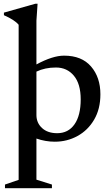

<svg xmlns="http://www.w3.org/2000/svg" viewBox="-30 -730 580 1004"><path d="M67.5 -600.5Q46.5 -626 -9.5 -650.5V-664L155 -710.5H166.5L160.5 -622V-393Q245.5 -439 305 -439Q397.5 -439 446.2 -382.2Q495 -325.5 495 -237Q495 -160 462.2 -104.2Q429.5 -48.5 375.2 -18.8Q321 11 256.5 11Q208 11 160.5 -5.5V209.5L241.5 235V254H-4V235L67.5 210.5ZM160.5 -128.5Q160.5 -87.5 189.8 -60.5Q219 -33.5 269 -33.5Q327 -33.5 359.5 -79.8Q392 -126 392 -210.5Q392 -291.5 356.2 -334.2Q320.5 -377 262.5 -377Q205 -377 160.5 -355.5Z"/></svg>

Font: Newsreader Text Medium
Style: Regular
Weight: 500
Designer: Hugues Gentile
Foundry: Production Type
Version: Version 1.001